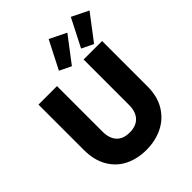

<svg xmlns="http://www.w3.org/2000/svg" viewBox="-263 -1103 1255 1255"><g transform="rotate(-45 365.0 -475.5)"><path d="M230 -702V-282Q230 -219 261 -185Q292 -151 352 -151Q412 -151 444 -185Q476 -219 476 -282V-702H647V-283Q647 -189 607 -124Q567 -59 499.5 -26Q432 7 349 7Q266 7 200.5 -25.5Q135 -58 97 -123.5Q59 -189 59 -283V-702ZM391 -725 310 -764 409 -958 525 -901ZM596 -725 515 -764 614 -958 730 -901Z"/></g></svg>

Font: IBM-Poppins
Style: Poppins-Bold
Weight: 700
Designer: Mike Abbink, Paul van der Laan, Pieter van Rosmalen, Ben Mitchell, Mark Frömberg
Foundry: Bold Monday
Version: Version 1.1